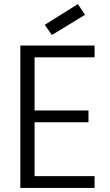

<svg xmlns="http://www.w3.org/2000/svg" viewBox="-20 -924 543 944"><path d="M445 -642H150V-381H415V-323H150V-58H445V0H80V-700H445ZM398 -851 235 -752 200 -802 363 -904Z"/></svg>

Font: SVN-Poppins Light
Style: Regular
Weight: 300
Designer: Ninad Kale (Devanagari), Jonny Pinhorn (Latin)
Foundry: Indian Type Foundry
Version: Version 3.002 2017; ttfautohint (v1.8.3)